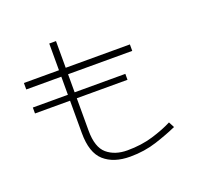

<svg xmlns="http://www.w3.org/2000/svg" viewBox="-90 -557 703 669"><g transform="rotate(-20 262.0 -222.5)"><path d="M25 -244V-266H155V-333H25V-357H155V-456H180V-357H418V-333H180V-266H368V-244H180V-124Q180 -62 209 -37.5Q238 -13 284 -13Q336 -13 379 -26Q422 -39 453 -55L464 -34Q431 -19 385 -4Q339 11 286 11Q225 11 190 -20Q155 -51 155 -124V-244Z"/></g></svg>

Font: Padyakke Expanded One
Style: Regular
Weight: 400
Designer: James Puckett
Foundry: Dunwich Type Founders
Version: Version 1.500; ttfautohint (v1.8.4.7-5d5b)